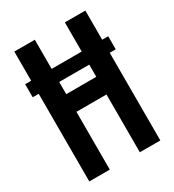

<svg xmlns="http://www.w3.org/2000/svg" viewBox="-178 -838 855 941"><g transform="rotate(-30 250.0 -367.5)"><path d="M49 0H165V-327H335V0H451V-496H485V-570H451V-735H335V-570H165V-735H49V-570H15V-496H49ZM165 -427V-496H335V-427Z"/></g></svg>

Font: Iosevka SS09
Style: Bold
Weight: 700
Monospace: yes
Designer: Belleve Invis
Foundry: Belleve Invis
Version: Version 5.2.1; ttfautohint (v1.8.3)